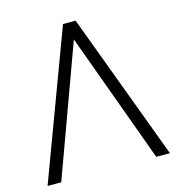

<svg xmlns="http://www.w3.org/2000/svg" viewBox="-105 -791 816 882"><g transform="rotate(-15 303.5 -350.0)"><path d="M334 -700H274L13 0H78L304 -619L530 0H595Z"/></g></svg>

Font: Unageo Variable
Style: Regular
Weight: 300
Designer: Richard Sepsi
Foundry: Richard Sepsi
Version: Version 2.200